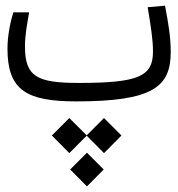

<svg xmlns="http://www.w3.org/2000/svg" viewBox="-20 -355 626 676"><path d="M248.5 2C521.5 2 581.1 -50.8 581.1 -172.4C581.1 -223.6 572.8 -273.4 561 -335L500 -329.6C511.2 -260.3 518.6 -216.8 518.6 -173.3C518.6 -86.4 468.3 -63 258.3 -63C110.4 -63 67.9 -84.5 67.9 -191.9C67.9 -231.9 75.2 -267.6 82.5 -311.5H26.9C18.1 -284.2 6.3 -231.4 6.3 -184.1C6.3 -38.1 72.3 2 248.5 2ZM346.2 60.5 285.2 121.6 224.1 60.5 162.6 122.1 224.1 184.1 285.2 122.6 346.2 184.1 407.7 122.1ZM286.1 182.6 227.1 241.7 286.1 301.3 345.2 241.7Z"/></svg>

Font: Cascadia Code PL Light
Style: Regular
Weight: 300
Monospace: yes
Designer: Aaron Bell
Foundry: Saja Typeworks
Version: Version 2404.023